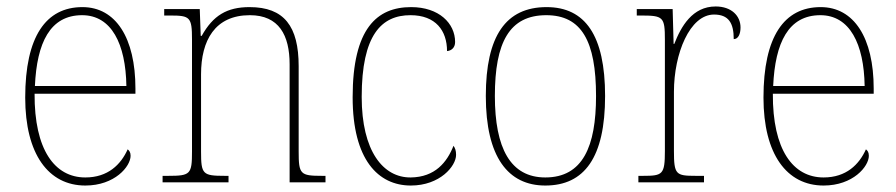

<svg xmlns="http://www.w3.org/2000/svg" viewBox="-20 -564 2773 594"><path d="M244 10C335 10 384 -49 384 -82C384 -93 380 -98 375 -102C354 -55 314 -15 244 -15C149 -15 86 -101 87 -274H399V-290C399 -447 338 -542 235 -542C122 -542 58 -451 58 -262C58 -87 130 10 244 10ZM371 -298H88C94 -432 135 -517 234 -517C325 -517 369 -428 371 -298Z M483 0H687V-20H675C607 -20 602 -25 602 -95V-334C602 -439 645 -517 753 -517C843 -517 876 -455 876 -365V0H987V-20H976C909 -20 904 -25 904 -95V-359C904 -483 859 -542 752 -542C682 -542 639 -516 604 -453H601L598 -536H488V-516H507C568 -516 574 -511 574 -442V-95C574 -25 569 -20 501 -20H483Z M1251 10C1341 10 1391 -50 1391 -85C1391 -98 1388 -106 1383 -113C1363 -62 1326 -16 1251 -15C1165 -14 1099 -97 1099 -264C1099 -456 1160 -517 1250 -517C1328 -517 1363 -469 1363 -406C1376 -407 1388 -416 1388 -434C1388 -492 1338 -542 1252 -542C1146 -542 1071 -476 1071 -263C1071 -70 1150 10 1251 10Z M1667 10C1788 10 1852 -77 1852 -267C1852 -455 1790 -542 1671 -542C1545 -542 1483 -453 1483 -267C1483 -78 1552 10 1667 10ZM1667 -15C1559 -15 1511 -106 1511 -267C1511 -433 1556 -517 1670 -517C1779 -517 1824 -437 1824 -267C1824 -111 1783 -15 1667 -15Z M1955 0H2158V-20H2132C2071 -20 2065 -24 2065 -97V-280C2065 -398 2114 -519 2189 -519C2234 -519 2250 -493 2250 -443C2264 -443 2271 -459 2271 -479C2271 -515 2243 -544 2194 -544C2122 -544 2087 -482 2066 -428H2064L2061 -536H1950V-516H1962C2032 -516 2037 -512 2037 -441V-97C2037 -24 2030 -20 1970 -20H1955Z M2528 10C2619 10 2668 -49 2668 -82C2668 -93 2664 -98 2659 -102C2638 -55 2598 -15 2528 -15C2433 -15 2370 -101 2371 -274H2683V-290C2683 -447 2622 -542 2519 -542C2406 -542 2342 -451 2342 -262C2342 -87 2414 10 2528 10ZM2655 -298H2372C2378 -432 2419 -517 2518 -517C2609 -517 2653 -428 2655 -298Z"/></svg>

Font: Noto Serif Devanagari SemiCondensed Thin
Style: Regular
Weight: 100
Width: 4
Designer: Universal Thirst, Indian Type Foundry and the Monotype Design Team
Foundry: Monotype Imaging Inc.
Version: Version 2.004